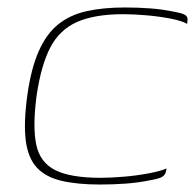

<svg xmlns="http://www.w3.org/2000/svg" viewBox="-20 -486 522 514"><path d="M53 -230Q63 -302 83.5 -348.5Q104 -395 135.5 -420.5Q167 -446 211.5 -456Q256 -466 315 -466Q350 -466 383 -463.5Q416 -461 449 -454Q471 -450 477 -445Q483 -440 482 -432L481 -422Q468 -430 437.5 -436Q407 -442 372.5 -445Q338 -448 310 -448Q234 -448 187 -427.5Q140 -407 115 -359.5Q90 -312 78 -230Q67 -147 77 -99Q87 -51 128 -30.5Q169 -10 249 -10Q277 -10 312 -13Q347 -16 378.5 -22Q410 -28 426 -35L424 -26Q423 -19 415.5 -13.5Q408 -8 385 -4Q351 3 317 5.5Q283 8 248 8Q187 8 144.5 -2Q102 -12 78.5 -37.5Q55 -63 49 -109.5Q43 -156 53 -230Z"/></svg>

Font: Genos Thin Thin
Style: Italic
Weight: 250
Italic angle: -8°
Version: Version 1.010